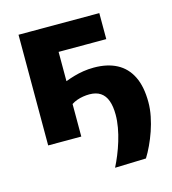

<svg xmlns="http://www.w3.org/2000/svg" viewBox="-102 -583 750 836"><g transform="rotate(-15 273.5 -165.0)"><path d="M313.9 169.3Q325.4 146.8 336.5 119.7Q347.6 92.7 356.6 63.2Q365.7 33.6 370.9 4Q376.2 -25.7 376.2 -53.4Q376.2 -91 366.9 -116.6Q357.7 -142.2 338.1 -155.4Q318.6 -168.5 288 -168.5Q274.3 -168.5 259.9 -166.2Q245.6 -163.9 232.2 -159.2Q218.8 -154.5 207 -146.7Q207 -117.9 207 -94.1Q207 -70.4 207 -48Q207 -25.6 207 0H57.7Q57.7 -53.7 57.7 -103.8Q57.7 -153.8 57.7 -216.1V-266.1Q57.7 -315.6 57.7 -354.7Q57.7 -393.9 57.7 -428.6Q57.7 -463.3 57.7 -498.9H421.9V-381.7Q376.8 -381.7 330.2 -381.7Q283.6 -381.7 239.5 -381.7H119.5L207 -475.4Q207 -444 207 -414.6Q207 -385.1 207 -351.7Q207 -318.3 207 -275.2V-249.7Q226.1 -256.9 246.6 -262.9Q267 -268.8 289.6 -272.4Q312.2 -276 337.1 -276Q397.6 -276 440.2 -253.5Q482.9 -231 505.4 -185.3Q528 -139.7 528 -69.3Q528 -38.3 521.5 -6Q515.1 26.3 504.4 57.3Q493.7 88.3 480.7 115.8Q467.8 143.3 454.2 165Z"/></g></svg>

Font: Commissioner Thin
Style: Regular
Weight: 100
Designer: Kostas Bartsokas
Foundry: Kostas Bartsokas
Version: Version 1.001;gftools[0.9.23]